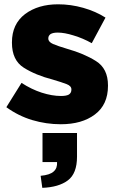

<svg xmlns="http://www.w3.org/2000/svg" viewBox="-20 -572 554 902"><path d="M178.7 310.5Q255.9 307.6 298.8 275.4Q341.8 243.2 341.8 164.1Q341.8 127 341.8 52.7Q332 52.7 301.8 52.7Q271.5 52.7 179.7 52.7Q179.7 86.9 179.7 189.5Q197.3 189.5 248 189.5Q250 217.8 232.4 233.4Q214.8 250 170.9 253.9Q173.8 273.4 178.7 310.5ZM265.6 11.7Q365.2 11.7 425.8 -34.2Q487.3 -80.1 487.3 -168.9Q487.3 -169.9 487.3 -170.9Q487.3 -250 430.7 -285.2Q375 -320.3 294.9 -342.8Q252 -355.5 229.5 -365.2Q207 -375 207 -390.6Q207 -391.6 207 -392.6Q207 -404.3 217.8 -412.1Q229.5 -418.9 251 -418.9Q283.2 -418.9 326.2 -405.3Q369.1 -392.6 411.1 -369.1Q432.6 -409.2 475.6 -489.3Q429.7 -518.6 371.1 -535.2Q312.5 -551.8 252.9 -551.8Q159.2 -551.8 97.7 -505.9Q36.1 -459 36.1 -373Q36.1 -372.1 36.1 -371.1Q36.1 -289.1 91.8 -253.9Q147.5 -218.8 227.5 -198.2Q270.5 -185.5 293 -176.8Q315.4 -168 315.4 -152.3Q315.4 -151.4 315.4 -150.4Q315.4 -135.7 303.7 -127.9Q292 -121.1 266.6 -121.1Q224.6 -121.1 175.8 -136.7Q127.9 -152.3 81.1 -182.6Q57.6 -144.5 9.8 -68.4Q66.4 -27.3 131.8 -7.8Q197.3 11.7 265.6 11.7Z"/></svg>

Font: Big-Shock
Style: Black
Weight: 400